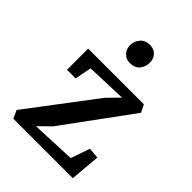

<svg xmlns="http://www.w3.org/2000/svg" viewBox="-179 -684 770 770"><g transform="rotate(45 206.0 -298.5)"><path d="M20 -34 235 -318 284 -368 112 -362 98 -291H49V-411H365L381 -379L170 -91L121 -43L310 -51L338 -132L384 -128L373 0H36ZM207 -488Q186 -488 172 -503Q158 -518 158 -539Q158 -563 173 -580Q188 -597 214 -597Q237 -597 250.5 -582.5Q264 -568 264 -547Q264 -521 249.5 -504.5Q235 -488 207 -488Z"/></g></svg>

Font: Aikya Medium
Style: Regular
Weight: 500
Designer: Neelakash Kshetrimayum (Latin subset based on Merriweather by Eben Sorkin)
Foundry: Brand New Type
Version: Version 1.00 b005